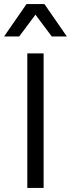

<svg xmlns="http://www.w3.org/2000/svg" viewBox="-26 -922 348 942"><path d="M188 -660V0H108V-660ZM302 -743H228L148 -850L68 -743H-6L104 -902H192Z"/></svg>

Font: Work Sans
Style: Regular
Weight: 400
Designer: Wei Huang
Foundry: Wei Huang
Version: Version 2.006; ttfautohint (v1.8.1.43-b0c9)